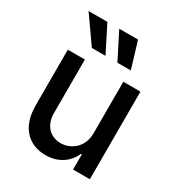

<svg xmlns="http://www.w3.org/2000/svg" viewBox="-185 -905 964 1035"><g transform="rotate(30 297.0 -387.5)"><path d="M416.9 -226.2C417.3 -133.5 348.4 -89.5 288.7 -89.5C223 -89.5 177.6 -137.1 177.6 -211.3V-545.5H71.4V-198.5C71.4 -63.2 145.6 7.1 250.4 7.1C332.4 7.1 388.1 -36.2 413.4 -94.5H419V0H523.4V-545.5H416.9ZM63.9 -782 179 -618.3H263.8L181.1 -782ZM255 -782 338.1 -618.3H421.5L371.8 -782Z"/></g></svg>

Font: Magic Ui Pro Medium
Style: Regular
Weight: 500
Designer: Stefan Endress, Andreas Faust
Version: Version 1.000;FEAKit 1.0